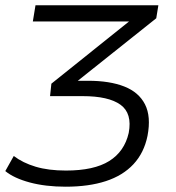

<svg xmlns="http://www.w3.org/2000/svg" viewBox="-37 -514 666 725"><path d="M211 191Q135 191 75.5 175Q16 159 -17 132L15 75Q49 101 97.5 115.5Q146 130 212 130Q318 130 375.5 94Q433 58 449 -12Q463 -86 418 -118.5Q373 -151 275 -151H152L157 -198L479 -456L475 -433H87L97 -494H561L553 -445L243 -198L237 -209H296Q377 -209 432 -187.5Q487 -166 510.5 -120Q534 -74 520 -1Q507 63 467 106Q427 149 362.5 170Q298 191 211 191Z"/></svg>

Font: Nunito Sans 7pt SemiExpanded Light
Style: Italic
Weight: 300
Width: 6
Italic angle: -9°
Designer: Vernon Adams
Foundry: Vernon Adams
Version: Version 3.101;gftools[0.9.27]